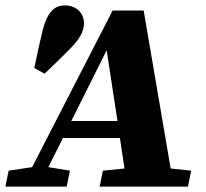

<svg xmlns="http://www.w3.org/2000/svg" viewBox="-49 -691 762 711"><path d="M215 -243 346 -505 386 -243ZM-29 0H198L210 -59L130 -72L184 -180H395L412 -67L332 -59L320 0H647L659 -59L583 -67L483 -652H368L70 -72L-17 -59ZM78 -439 116 -418C151 -451 182 -481 214 -514C246 -547 262 -575 262 -605C262 -646 230 -671 191 -671C156 -671 128 -651 110 -582C99 -540 88 -486 78 -439Z"/></svg>

Font: Source Serif Pro Black
Style: Italic
Weight: 900
Italic angle: -12°
Designer: Frank Grießhammer
Foundry: Adobe Systems Incorporated
Version: Version 3.001;hotconv 1.0.111;makeotfexe 2.5.65597